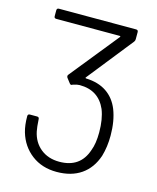

<svg xmlns="http://www.w3.org/2000/svg" viewBox="-108 -775 703 859"><g transform="rotate(15 243.5 -346.0)"><path d="M428 -211Q428 -159 415 -115Q395 -55 349.5 -23.5Q304 8 236 8Q168 8 120 -28.5Q72 -65 54 -126Q45 -157 45 -199Q45 -209 55 -209H88Q98 -209 98 -199Q100 -163 104 -144Q114 -96 149 -67.5Q184 -39 236 -39Q333 -39 362 -127Q375 -160 375 -212Q375 -273 358 -316Q324 -394 236 -394Q224 -394 206 -388L202 -386Q201 -385 199 -385Q194 -385 191 -390L174 -412Q172 -416 172 -418Q172 -423 175 -426L354 -648Q356 -650 355 -651.5Q354 -653 352 -653H58Q48 -653 48 -663V-690Q48 -700 58 -700H415Q425 -700 425 -690V-657Q425 -650 421 -645L254 -435Q252 -433 253 -431.5Q254 -430 257 -430Q313 -428 351 -402.5Q389 -377 408 -330Q428 -279 428 -211Z"/></g></svg>

Font: Barlow Light
Style: Regular
Weight: 300
Designer: Jeremy Tribby
Foundry: Tribby Type
Version: Version 1.422